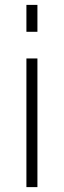

<svg xmlns="http://www.w3.org/2000/svg" viewBox="-20 -765 261 785"><path d="M88 -635H133V-745H88ZM88 0H133V-526H88Z"/></svg>

Font: Plus Jakarta Sans ExtraLight
Style: Regular
Weight: 200
Designer: Gumpita Rahayu
Foundry: Tokotype
Version: Version 2.004; ttfautohint (v1.8.3)